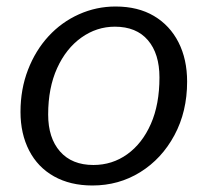

<svg xmlns="http://www.w3.org/2000/svg" viewBox="-20 -560 639 590"><path d="M264 10Q196 10 146 -18Q96 -46 69.5 -97.5Q43 -149 43 -216Q43 -286 66 -345.5Q89 -405 129 -448.5Q169 -492 222.5 -516Q276 -540 335 -540Q404 -540 453 -511Q502 -482 528.5 -430Q555 -378 555 -309Q555 -217 516 -144.5Q477 -72 411 -31Q345 10 264 10ZM267 -53Q325 -53 371 -86Q417 -119 443.5 -179Q470 -239 470 -322Q470 -395 434.5 -436.5Q399 -478 333 -478Q277 -478 230 -444.5Q183 -411 155.5 -350.5Q128 -290 128 -208Q128 -136 164.5 -94.5Q201 -53 267 -53Z"/></svg>

Font: Libre Franklin
Style: Italic
Weight: 400
Italic angle: -8°
Designer: Pablo Impallari, Rodrigo Fuenzalida, Nhung Nguyen
Foundry: Impallari Type
Version: Version 3.000